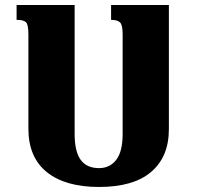

<svg xmlns="http://www.w3.org/2000/svg" viewBox="-20 -734 783 764"><path d="M422 -714H652V-220Q652 -110 581.5 -50Q511 10 374 10Q240 10 166.5 -49Q93 -108 93 -222V-598Q93 -636 83.5 -645.5Q74 -655 46 -655V-714H277V-201Q277 -131 301 -98Q325 -65 374 -65Q417 -65 442.5 -98Q468 -131 468 -201V-598Q468 -635 457.5 -645Q447 -655 422 -655Z"/></svg>

Font: Noto Serif Armenian SemiCondensed Black
Style: Regular
Weight: 900
Width: 4
Designer: Monotype Design Team
Foundry: Monotype Imaging Inc.
Version: Version 2.008; ttfautohint (v1.8.4.7-5d5b)